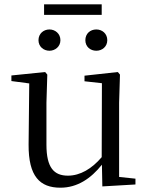

<svg xmlns="http://www.w3.org/2000/svg" viewBox="-20 -858 693 893"><path d="M210 -622C236 -622 261 -641 261 -671C261 -702 236 -721 210 -721C183 -721 159 -702 159 -671C159 -641 183 -622 210 -622ZM428 -622C455 -622 479 -641 479 -671C479 -702 455 -721 428 -721C400 -721 377 -702 377 -671C377 -641 400 -622 428 -622ZM185 -789H453V-838H185ZM456 9 610 0V-27L534 -35V-380L538 -511L528 -523L373 -506V-480L454 -471L453 -127C407 -73 353 -41 296 -41C231 -41 196 -78 196 -185V-380L200 -511L190 -523L33 -507V-481L116 -470L113 -186C112 -37 166 15 261 15C340 15 403 -28 454 -92Z"/></svg>

Font: Noto Serif CJK TC
Style: Regular
Weight: 400
Designer: Ryoko NISHIZUKA 西塚涼子 (kana & ideographs); Frank Grießhammer (Latin, Greek & Cyrillic); Wenlong ZHANG 张文龙 (bopomofo); San
Foundry: Adobe
Version: Version 2.001;hotconv 1.1.0;makeotfexe 2.6.0